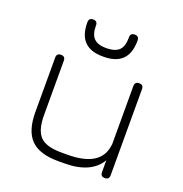

<svg xmlns="http://www.w3.org/2000/svg" viewBox="-121 -770 835 877"><g transform="rotate(20 296.5 -331.5)"><path d="M287 -519Q164 -517 164 -640V-642Q164 -663 185 -663Q206 -663 206 -642V-640Q206 -598 225 -579Q244 -560 286 -560Q329 -561 347.5 -579.5Q366 -598 366 -640V-642Q366 -663 387 -663Q408 -663 408 -642V-640Q408 -519 287 -519ZM81 -440Q81 -461 102 -461Q123 -461 123 -440V-175Q123 -102 152.5 -72Q182 -42 256 -42H284Q447 -42 460 -151Q460 -152 460.5 -154Q461 -156 461 -157V-440Q461 -461 482 -461Q503 -461 503 -440V-21Q503 0 482 0Q461 0 461 -21V-79Q415 0 284 0H256Q164 0 122.5 -42Q81 -84 81 -175Z"/></g></svg>

Font: Jura Light
Style: Regular
Weight: 300
Designer: Daniel Johnson, Alexei Vanyashin
Foundry: Daniel Johnson
Version: Version 5.103